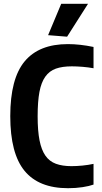

<svg xmlns="http://www.w3.org/2000/svg" viewBox="-20 -981 539 1010"><path d="M338 9Q184 9 109 -82.5Q34 -174 34 -370Q34 -567 109.5 -658Q185 -749 337 -749Q400 -749 472 -734V-622Q445 -627 414.5 -629.5Q384 -632 358 -632Q308 -632 274 -620Q240 -608 218.5 -578Q197 -548 187.5 -497.5Q178 -447 178 -369Q178 -293 188 -242.5Q198 -192 219 -162Q240 -132 274 -119.5Q308 -107 356 -107Q383 -107 413.5 -110Q444 -113 472 -119V-10Q450 -2 414.5 3.5Q379 9 338 9ZM233 -796 302 -961H443L333 -788Z"/></svg>

Font: Encode Sans Compressed
Style: Bold
Weight: 700
Designer: Pablo Impallari, Andres Torresi
Foundry: Pablo Impallari, Andres Torresi
Version: Version 1.000; ttfautohint (v1.00) -l 8 -r 50 -G 200 -x 14 -